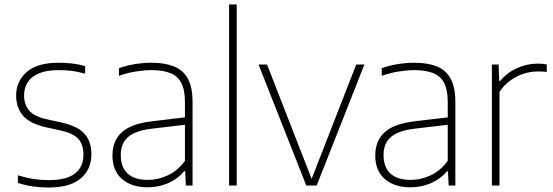

<svg xmlns="http://www.w3.org/2000/svg" viewBox="-20 -828 2467 857"><path d="M196 9Q159 9 125.8 4Q92.5 -1 60 -11.5V-45.5Q100 -33.5 132.2 -28.8Q164.5 -24 197.5 -24Q277.5 -24 315 -53.8Q352.5 -83.5 352.5 -137Q352.5 -184 328.8 -209Q305 -234 249 -246L184.5 -260Q112 -277 82 -312.5Q52 -348 52 -401.5Q52 -464.5 98.8 -506.2Q145.5 -548 242.5 -548Q274.5 -548 303 -544.5Q331.5 -541 360 -533V-499Q327 -508.5 300 -511.8Q273 -515 242.5 -515Q187 -515 153 -500.2Q119 -485.5 103.2 -460.2Q87.5 -435 87.5 -403Q87.5 -362.5 109.5 -335.5Q131.5 -308.5 187 -296L251.5 -282Q328 -265 358 -230Q388 -195 388 -140Q388 -71.5 340 -31.2Q292 9 196 9Z M639 8Q567 8 524.5 -29Q482 -66 482 -133.5Q482 -201 525 -238.8Q568 -276.5 661.5 -287L825 -306.5L826.5 -273.5L660.5 -254Q585.5 -245.5 552.2 -216.8Q519 -188 519 -136.5Q519 -82 549.5 -53.5Q580 -25 640.5 -25Q684.5 -25 728 -44.8Q771.5 -64.5 805.5 -110V-373Q805.5 -429.5 788 -460.2Q770.5 -491 737.2 -503Q704 -515 656.5 -515Q626 -515 588.2 -509.2Q550.5 -503.5 511 -489.5V-523.5Q542.5 -535.5 581.8 -541.8Q621 -548 656.5 -548Q714.5 -548 755.5 -532Q796.5 -516 818 -477.8Q839.5 -439.5 839.5 -373V0H809.5L806.5 -64H802.5Q775 -30.5 732 -11.2Q689 8 639 8Z M1002.5 0V-808H1036.5V0Z M1347 0 1134 -540H1172L1375.5 -18H1366.5L1570 -540H1606.5L1393.5 0Z M1812 8Q1740 8 1697.5 -29Q1655 -66 1655 -133.5Q1655 -201 1698 -238.8Q1741 -276.5 1834.5 -287L1998 -306.5L1999.5 -273.5L1833.5 -254Q1758.5 -245.5 1725.2 -216.8Q1692 -188 1692 -136.5Q1692 -82 1722.5 -53.5Q1753 -25 1813.5 -25Q1857.5 -25 1901 -44.8Q1944.5 -64.5 1978.5 -110V-373Q1978.5 -429.5 1961 -460.2Q1943.5 -491 1910.2 -503Q1877 -515 1829.5 -515Q1799 -515 1761.2 -509.2Q1723.5 -503.5 1684 -489.5V-523.5Q1715.5 -535.5 1754.8 -541.8Q1794 -548 1829.5 -548Q1887.5 -548 1928.5 -532Q1969.5 -516 1991 -477.8Q2012.5 -439.5 2012.5 -373V0H1982.5L1979.5 -64H1975.5Q1948 -30.5 1905 -11.2Q1862 8 1812 8Z M2175.5 0V-540H2205.5L2208.5 -466.5H2212.5Q2243 -504 2288 -524Q2333 -544 2378.5 -544Q2391 -544 2400.8 -543.2Q2410.5 -542.5 2420.5 -540.5V-506.5Q2410 -508.5 2400.2 -508.8Q2390.5 -509 2378 -509Q2349.5 -509 2318.2 -499.2Q2287 -489.5 2258.5 -469.2Q2230 -449 2209.5 -418V0Z"/></svg>

Font: Encode Sans Condensed Thin Thin
Style: Regular
Weight: 250
Version: Version 3.002